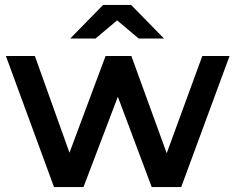

<svg xmlns="http://www.w3.org/2000/svg" viewBox="-20 -762 959 782"><path d="M369 -605 457 -679 545 -605H648L514 -742H400L266 -605ZM915 -534H804L659 -138L515 -534H410L263 -140L122 -534H4L200 0H320L460 -368L598 0H718Z"/></svg>

Font: Talent
Style: Bold
Weight: 600
Designer: Mike Powis
Version: Version 1.001;hotconv 1.0.109;makeotfexe 2.5.65596